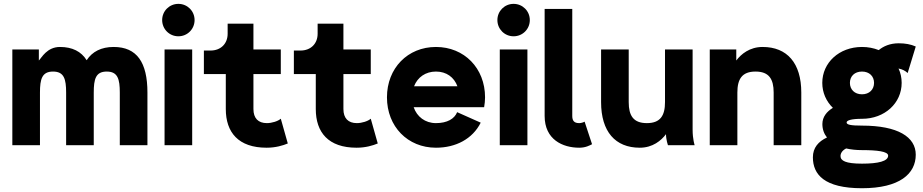

<svg xmlns="http://www.w3.org/2000/svg" viewBox="-20 -770 4892 1018"><path d="M330.6 0H477.1V-279.3C477.1 -350.6 487.3 -390.6 545.9 -390.6C604.5 -390.6 615.2 -350.6 615.2 -279.3V0H761.7V-279.3C761.7 -439 706.1 -521 582.5 -521C517.6 -521 469.2 -496.6 439.5 -450.7C410.6 -497.1 363.3 -521 297.9 -521C228.5 -521 200.2 -462.9 186 -449.2V-507.8H45.4V0H191.9V-279.3C191.9 -350.6 202.6 -390.6 261.2 -390.6C319.8 -390.6 330.6 -350.6 330.6 -279.3Z M839.8 -663.6C839.8 -615.7 877.9 -577.6 925.8 -577.6C973.6 -577.6 1011.7 -615.7 1011.7 -663.6C1011.7 -711.4 973.6 -749.5 925.8 -749.5C877.9 -749.5 839.8 -711.4 839.8 -663.6ZM852.5 0H999V-507.8H852.5Z M1096.2 -502H1061V-377.4H1177.2V-191.9C1177.2 -68.4 1243.7 13.2 1393.6 13.2C1441.9 13.2 1480 1.5 1505.9 -9.3L1468.8 -140.6C1454.1 -127.4 1421.4 -117.2 1395 -117.2C1349.1 -117.2 1323.7 -143.1 1323.7 -191.9V-377.4H1468.8V-507.8H1323.7V-644.5H1187V-591.3C1187 -537.6 1149.9 -502 1096.2 -502Z M1573.2 -502H1538.1V-377.4H1654.3V-191.9C1654.3 -68.4 1720.7 13.2 1870.6 13.2C1918.9 13.2 1957 1.5 1982.9 -9.3L1945.8 -140.6C1931.2 -127.4 1898.4 -117.2 1872.1 -117.2C1826.2 -117.2 1800.8 -143.1 1800.8 -191.9V-377.4H1945.8V-507.8H1800.8V-644.5H1664.1V-591.3C1664.1 -537.6 1627 -502 1573.2 -502Z M2403.8 -175.3C2390.1 -140.6 2351.6 -117.2 2291.5 -117.2C2233.9 -117.2 2190.4 -151.4 2173.3 -201.7H2546.9C2549.8 -218.3 2551.8 -236.3 2551.8 -253.9C2551.8 -408.7 2441.4 -521 2291.5 -521C2141.6 -521 2031.7 -408.7 2031.7 -253.9C2031.7 -99.1 2141.6 13.2 2291.5 13.2C2396.5 13.2 2485.4 -33.2 2528.8 -119.6ZM2291.5 -390.6C2347.2 -390.6 2387.7 -360.4 2405.3 -312.5H2175.3C2193.8 -360.4 2236.3 -390.6 2291.5 -390.6Z M2617.2 -663.6C2617.2 -615.7 2655.3 -577.6 2703.1 -577.6C2751 -577.6 2789.1 -615.7 2789.1 -663.6C2789.1 -711.4 2751 -749.5 2703.1 -749.5C2655.3 -749.5 2617.2 -711.4 2617.2 -663.6ZM2629.9 0H2776.4V-507.8H2629.9Z M3079.6 -125C3073.7 -121.1 3060.1 -117.2 3051.3 -117.2C3024.4 -117.2 3014.2 -129.4 3014.2 -155.3V-722.7H2867.7V-155.3C2867.7 -29.8 2963.4 13.2 3051.3 13.2C3085 13.2 3106.9 1 3119.1 -5.4Z M3313.5 -507.8H3167V-228.5C3167 -72.3 3242.2 13.2 3372.1 13.2C3440.9 13.2 3485.8 -24.9 3511.2 -58.6C3511.2 -29.3 3521.5 0 3521.5 0H3663.1C3663.1 0 3652.3 -32.2 3652.3 -82V-507.8H3505.9V-228.5C3505.9 -157.2 3481.4 -117.2 3409.7 -117.2C3337.9 -117.2 3313.5 -157.2 3313.5 -228.5Z M4082 0H4228.5V-279.3C4228.5 -435.5 4153.3 -521 4023.4 -521C3954.6 -521 3909.2 -482.9 3883.8 -449.2V-507.8H3743.2V0H3889.6V-279.3C3889.6 -350.6 3914.1 -390.6 3985.8 -390.6C4057.6 -390.6 4082 -350.6 4082 -279.3Z M4339.8 -330.6C4339.8 -278.8 4360.8 -232.4 4396 -198.2C4363.8 -178.7 4340.3 -150.4 4340.3 -112.3C4340.3 -84.5 4349.1 -60.5 4364.7 -41C4319.3 -20 4290 13.2 4290 64C4290 155.3 4350.6 228 4550.3 228C4750 228 4835.4 151.4 4835.4 50.3C4835.4 -43.9 4740.7 -104 4550.3 -104C4490.2 -104 4468.8 -108.9 4468.8 -120.6C4468.8 -131.8 4493.7 -140.1 4550.3 -140.1C4671.4 -140.1 4760.7 -223.6 4760.7 -330.6C4760.7 -357.9 4754.9 -383.8 4744.1 -406.7C4764.2 -402.8 4780.3 -394.5 4792.5 -382.8L4835.4 -523.4C4809.1 -535.2 4779.3 -540.5 4745.1 -540.5C4698.7 -540.5 4664.1 -524.9 4639.2 -504.4C4612.3 -515.1 4582.5 -521 4550.3 -521C4429.2 -521 4339.8 -437.5 4339.8 -330.6ZM4486.3 -330.6C4486.3 -365.7 4511.2 -390.6 4550.3 -390.6C4589.4 -390.6 4614.3 -365.7 4614.3 -330.6C4614.3 -295.4 4589.4 -270 4550.3 -270C4511.2 -270 4486.3 -295.4 4486.3 -330.6ZM4689 55.2C4689 84.5 4637.7 97.7 4550.3 97.7C4462.9 97.7 4436.5 82 4436.5 57.6C4436.5 43.9 4444.3 28.3 4466.3 17.1C4491.7 22.9 4520 25.9 4550.3 25.9C4629.9 25.9 4689 32.7 4689 55.2Z"/></svg>

Font: Giphurs ExtraBold
Style: Regular
Weight: 800
Version: Version 1.000